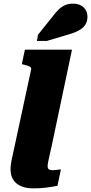

<svg xmlns="http://www.w3.org/2000/svg" viewBox="-20 -1031 501 1056"><path d="M151 -648Q153 -656 148 -661Q143 -666 133 -669.5Q123 -673 109 -676L100 -678L117 -758H376L264 -227Q257 -196 252 -174Q247 -152 244.5 -138.5Q242 -125 242 -118Q242 -105 248.5 -100Q255 -95 269 -95Q278 -95 286.5 -96Q295 -97 302 -98Q309 -99 315 -99L296 -9Q279 -6 257.5 -2.5Q236 1 212 3Q188 5 161 5Q124 5 96 -7Q68 -19 53 -42Q38 -65 38 -100Q38 -114 40.5 -131.5Q43 -149 49 -174.5Q55 -200 63 -239ZM270 -941Q287 -964 303.5 -979.5Q320 -995 338.5 -1003Q357 -1011 380 -1011Q419 -1011 440 -990.5Q461 -970 461 -939Q461 -913 448.5 -894Q436 -875 409.5 -861.5Q383 -848 342 -837L238 -806H183L189 -840Z"/></svg>

Font: Roboto Serif ExtraBold
Style: Italic
Weight: 800
Italic angle: -10°
Version: Version 1.007